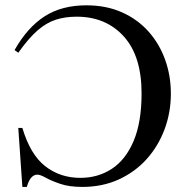

<svg xmlns="http://www.w3.org/2000/svg" viewBox="-20 -698 708 733"><path d="M632.3 -340.8Q632.3 -268.6 608.2 -204.1Q584 -139.6 539.6 -90.3Q495.1 -41 432.9 -12.7Q370.6 15.6 294.4 15.6Q244.1 15.6 210 3.9Q175.8 -7.8 154.8 -19.5Q133.8 -31.2 123 -31.2Q95.2 -31.2 82.5 15.6H65.4L49.8 -209.5H65.4Q95.7 -107.9 152.6 -63.5Q209.5 -19 286.6 -19Q354.5 -19 407.2 -53.7Q460 -88.4 490.2 -159.9Q520.5 -231.4 520.5 -341.8Q520.5 -483.9 452.4 -559.1Q384.3 -634.3 272.5 -634.3Q229 -634.3 193.1 -622.8Q157.2 -611.3 123 -581.5Q88.9 -551.8 49.8 -496.6L35.6 -506.8Q84.5 -593.3 150.1 -635.5Q215.8 -677.7 309.6 -677.7Q385.7 -677.7 445.8 -650.9Q505.9 -624 547.4 -577.1Q588.9 -530.3 610.6 -469.5Q632.3 -408.7 632.3 -340.8Z"/></svg>

Font: BabelStone Roman
Style: Regular
Weight: 400
Designer: Walt Agee, Victor Gaultney, Peter Martin, Debbi Hosken, Becca Hirsbrunner (SIL); Andrew West (BabelStone)
Foundry: BabelStone
Version: Version 16.000